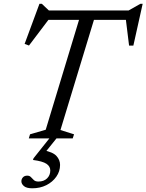

<svg xmlns="http://www.w3.org/2000/svg" viewBox="-20 -728 770 1010"><path d="M678.5 -623.5H188.5L243 -634.5L132.5 -488.5L109.5 -497L187.5 -708H200L245.5 -665L211 -673H686.5L642.5 -665L718.5 -708H730.5L681.5 -488H659L641 -634ZM401.5 -642.5H480L298 -44L369.5 -21.5L362.5 0H131.5L138 -21.5L220.5 -45.5ZM150 262.5Q119.5 262.5 106 251Q92.5 239.5 92.5 225.5Q92.5 214 100.5 205Q108.5 196 123.5 196Q135.5 196 142.5 203.5Q149.5 211 157.8 219Q166 227 182 227Q210.5 227 227.5 210.5Q244.5 194 244.5 168.5Q244.5 147 224.2 133.5Q204 120 153.5 113.5L156.5 104.5L258.5 -23.5H296L192 106L207.5 62Q259 72 277.5 93Q296 114 296 139.5Q296 173.5 276.2 201.5Q256.5 229.5 223.8 246Q191 262.5 150 262.5Z"/></svg>

Font: Newsreader 17pt
Style: Italic
Weight: 400
Italic angle: -17°
Version: Version 1.003